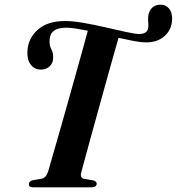

<svg xmlns="http://www.w3.org/2000/svg" viewBox="-20 -802 757 822"><path d="M328 -64.5Q321 -40 341.5 -36L380.5 -29.5Q394.5 -24.5 394 -15.5Q393 0 371.5 0H121.5Q103 0 103.5 -13.5Q103.5 -25.5 120 -30.5L158.5 -37Q177 -40 186.5 -69Q192.5 -90.5 205.2 -134.5Q218 -178.5 234.5 -236.2Q251 -294 268.8 -357.2Q286.5 -420.5 303.5 -481Q320.5 -541.5 334.2 -591Q348 -640.5 356 -670.5Q328.5 -676 304.5 -679.8Q280.5 -683.5 263.5 -683.5Q195 -683.5 192.5 -632.5Q190.5 -608.5 199.5 -592Q208.5 -575.5 207.5 -553.5Q207.5 -532.5 192.8 -518.2Q178 -504 154 -504Q127 -504.5 111 -526Q95 -547.5 97.5 -584Q100.5 -638 142 -675Q183.5 -712 259 -712Q292.5 -712 339.2 -703.8Q386 -695.5 433.8 -684.5Q481.5 -673.5 520.2 -665Q559 -656.5 576.5 -656.5Q609 -656.5 614 -680.5Q616 -690.5 614.8 -703.5Q613.5 -716.5 614.5 -731.5Q617 -754 630.5 -768Q644 -782 668 -782Q689 -782 703 -766.2Q717 -750.5 717 -721.5Q716 -676 685.2 -648.2Q654.5 -620.5 606 -620.5Q585 -620.5 554 -626.2Q523 -632 487.5 -640Q478.5 -609.5 464.8 -560.5Q451 -511.5 434.8 -453Q418.5 -394.5 401.8 -334Q385 -273.5 370 -219Q355 -164.5 344 -123.8Q333 -83 328 -64.5Z"/></svg>

Font: Fraunces 72pt S000 SemiBold
Style: Italic
Weight: 600
Italic angle: -16°
Version: Version 1.000; ttfautohint (v1.8.3)